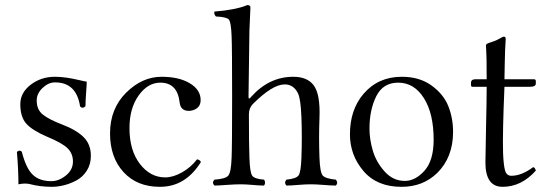

<svg xmlns="http://www.w3.org/2000/svg" viewBox="-20 -718 2125 748"><path d="M45.9 -126Q55.7 -135.7 64.9 -127Q81.1 -63 106.9 -38.1Q132.8 -12.2 180.2 -12.2Q209 -12.2 236.6 -34.2Q264.2 -56.2 264.2 -88.9Q264.2 -119.6 243.2 -140.4Q222.2 -161.1 164.1 -185.1Q106 -210 82.5 -236.1Q59.1 -262.2 59.1 -312Q59.1 -356.9 99.6 -387.9Q140.1 -418.9 193.8 -418.9Q215.8 -418.9 239 -415.5Q262.2 -412.1 286.1 -406.5Q310.1 -400.9 317.9 -399.9Q317.9 -387.7 315.4 -355.5Q313 -323.2 313 -304.2Q301.8 -293 292 -303.2Q277.8 -397.5 193.8 -397Q168.9 -397 146 -375.5Q123 -354 123 -326.2Q123 -291 146.5 -272Q169.9 -252.9 222.2 -232.9Q277.3 -211.9 305.7 -183.8Q334 -155.8 334 -110.8Q334 -77.6 317.9 -52.7Q301.8 -27.8 277.3 -14.9Q252.9 -2 228.5 3.9Q204.1 9.8 182.1 9.8Q136.2 9.8 95.2 -1Q88.4 -2.9 76.2 -2.9Q67.4 -2.9 51.8 0Q51.8 -56.2 45.9 -126Z M762.7 -86.9Q702.6 10.3 602.5 9.8Q513.7 9.8 461.2 -47.6Q408.7 -105 408.7 -198.2Q408.7 -294.4 471.2 -356.7Q533.7 -418.9 609.4 -418.9Q677.2 -418.9 719.5 -393.6Q761.7 -368.2 761.7 -328.1Q761.7 -307.1 747.6 -296.6Q733.4 -286.1 715.3 -286.1Q683.1 -286.1 679.7 -319.8Q670.9 -396 604.5 -396Q555.7 -396 520 -345.9Q484.4 -295.9 484.4 -219.2Q484.4 -132.3 524.9 -79.6Q565.4 -26.9 623.5 -26.9Q654.3 -26.9 689 -46.4Q723.6 -65.9 747.6 -97.2Q758.8 -95.7 762.7 -86.9Z M949.7 -272.9Q949.7 -153.8 951.7 -104Q953.6 -45.9 962.6 -33.4Q971.7 -21 1008.3 -18.1Q1012.2 -14.2 1012.5 -7.1Q1012.7 0 1008.3 4.9Q990.2 4.9 963.9 2.4Q937.5 0 917.5 0Q895.5 0 863.5 2.4Q831.5 4.9 815.4 4.9Q804.2 -6.3 815.4 -18.1Q858.4 -21 869.4 -33.9Q880.4 -46.9 882.3 -104Q884.3 -148.9 884.3 -339.8Q884.3 -530.8 882.3 -576.2Q880.4 -632.3 871.3 -642.1Q862.3 -651.9 821.3 -653.8Q812.5 -662.6 815.4 -672.9Q899.4 -679.7 943.4 -698.2Q955.6 -698.2 955.6 -689Q952.6 -618.2 951.7 -599.1L948.2 -340.8Q948.2 -327.6 958.5 -340.8Q1028.3 -418.9 1122.6 -418.9Q1176.8 -418.9 1201.7 -386.2Q1228.5 -351.1 1224.6 -257.8Q1221.7 -180.7 1224.6 -104Q1226.6 -46.9 1237.1 -34.4Q1247.6 -22 1288.6 -18.1Q1298.3 -5.9 1288.6 4.9Q1269.5 4.9 1240.5 2.4Q1211.4 0 1190.4 0Q1170.4 0 1141.8 2.4Q1113.3 4.9 1095.7 4.9Q1085.9 -6.3 1095.7 -18.1Q1133.8 -22 1143.1 -34.4Q1152.3 -46.9 1154.3 -104Q1157.2 -183.1 1154.3 -261.2Q1151.4 -334.5 1140.6 -355Q1123.5 -389.2 1089.4 -389.2Q1041.5 -389.2 965.3 -313Q949.7 -296.9 949.7 -272.9Z M1343.3 -194.8Q1343.3 -290 1396 -352.1Q1453.1 -418.9 1545.4 -418.9Q1614.3 -418.9 1661.1 -385Q1708 -351.1 1726.6 -304.4Q1745.1 -257.8 1745.1 -204.1Q1745.1 -105 1683.1 -43.9Q1627 10.3 1543.5 9.8Q1448.2 9.8 1395.8 -52Q1343.3 -113.8 1343.3 -194.8ZM1531.2 -396Q1472.2 -396 1445.8 -343Q1419.4 -290 1419.4 -216.8Q1419.4 -175.8 1432.4 -131.3Q1445.3 -86.9 1478.3 -50Q1511.2 -13.2 1557.1 -13.2Q1598.1 -13.2 1633.8 -53Q1669.4 -92.8 1669.4 -173.8Q1669.4 -275.9 1631.3 -335.9Q1593.3 -396 1531.2 -396Z M1832 -409.2H1876Q1876 -456.1 1875.5 -485.6Q1875 -515.1 1874 -526.6Q1873 -538.1 1873 -540Q1873 -544.9 1877.2 -547.4Q1881.3 -549.8 1891.4 -553Q1901.4 -556.2 1906.2 -558.1Q1912.1 -560.1 1920.2 -564.5Q1928.2 -568.8 1934.1 -572Q1939.9 -575.2 1943.4 -575.2Q1950.2 -575.2 1950.2 -565.9Q1947.3 -527.8 1946.3 -465.8L1945.3 -409.2H2060.1Q2066.9 -409.2 2067.4 -402.8V-392.1Q2067.4 -379.9 2043.9 -379.9H1945.3Q1937.5 -198.7 1939.9 -121.1Q1941.9 -72.3 1948 -52.7Q1954.1 -33.2 1972.2 -33.2Q2012.2 -33.2 2057.1 -66.9Q2064.9 -64.9 2067.4 -53.2Q2011.2 9.8 1938 9.8Q1871.1 9.8 1871.1 -85Q1871.1 -110.8 1873.5 -219.5Q1876 -328.1 1876 -379.9H1820.3Q1815.4 -379.9 1814.9 -386.2V-395Q1814.9 -409.2 1832 -409.2Z"/></svg>

Font: Linux Libertine Display
Style: Regular
Weight: 400
Designer: Philipp H. Poll
Foundry: Philipp H. Poll
Version: Version 5.0.9